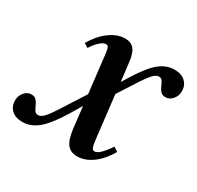

<svg xmlns="http://www.w3.org/2000/svg" viewBox="-173 -676 850 829"><g transform="rotate(30 252.0 -261.5)"><path d="M301.5 10.5Q268.5 10.5 251.2 -12.2Q234 -35 228 -86.5L216 -191L179 -129.5Q134.5 -57.5 99 -28.8Q63.5 0 23 0Q-12 0 -31.2 -18.2Q-50.5 -36.5 -50.5 -65Q-50.5 -88.5 -36 -105.8Q-21.5 -123 -1 -123Q15 -123 23.5 -113.5Q32 -104 37.2 -91.5Q42.5 -79 49 -69.2Q55.5 -59.5 67 -59.5Q81 -59.5 96.2 -76Q111.5 -92.5 130.5 -122.5L209.5 -246L187 -439.5Q184.5 -458 181 -465Q177.5 -472 169.5 -472Q143.5 -472 107 -417.5L86.5 -430.5Q114 -478.5 152.2 -506.5Q190.5 -534.5 229 -534.5Q258.5 -534.5 274 -515.5Q289.5 -496.5 294 -454.5L305 -362L329 -400.5Q372 -469.5 406.5 -497Q441 -524.5 480.5 -524.5Q515.5 -524.5 534.8 -506.2Q554 -488 554 -459.5Q554 -436 539.5 -418.8Q525 -401.5 504.5 -401.5Q488.5 -401.5 480 -411Q471.5 -420.5 466.2 -433.2Q461 -446 454.8 -455.5Q448.5 -465 436.5 -465Q423 -465 407.8 -448.5Q392.5 -432 373 -402L311 -305.5L334.5 -103.5Q338.5 -68.5 342.8 -57Q347 -45.5 355.5 -45.5Q368 -45.5 383.2 -59.5Q398.5 -73.5 421.5 -107L443 -92.5Q414.5 -43.5 377.5 -16.5Q340.5 10.5 301.5 10.5Z"/></g></svg>

Font: Libre Caslon Condensed SemiBold Italic
Style: Regular
Weight: 600
Italic angle: -22.583°
Designer: Pablo Impallari, Rodrigo Fuenzalida, Katja Schimmel, Ertekin Erdin
Foundry: Pablo Impallari, Rodrigo Fuenzalida
Version: Version 2.000; ttfautohint (v1.8.4.7-5d5b);gftools[0.9.33]